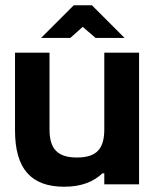

<svg xmlns="http://www.w3.org/2000/svg" viewBox="-20 -700 604 729"><path d="M508 0V-500H376V-209C376 -135 347 -102 272 -102C198 -102 168 -135 168 -209V-500H37V-205C37 -58 99 9 224 9C291 9 336 -11 369 -42H376V0ZM136 -556H247L294 -598L343 -556H453L329 -680H260Z"/></svg>

Font: LT Wave Alt Bold
Style: Regular
Weight: 700
Designer: Daniel Lyons
Version: Version 2.5 (Glyphs App)